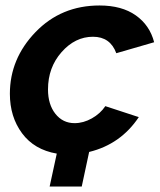

<svg xmlns="http://www.w3.org/2000/svg" viewBox="-20 -553 583 700"><path d="M252 -104Q284 -104 315 -121.5Q346 -139 364 -166L486 -126Q420 -27 305 1L278 127H161L187 7Q105 -7 60.5 -67Q16 -127 16 -211Q16 -339 109.5 -436Q203 -533 343 -533Q424 -533 475 -497Q526 -461 542 -399L404 -359Q382 -419 319 -419Q254 -419 204.5 -363Q155 -307 155 -227Q155 -172 182 -138Q209 -104 252 -104Z"/></svg>

Font: Raleway-v4020
Style: Bold Italic
Weight: 700
Italic angle: -12°
Designer: Matt McInerney, Pablo Impallari, Rodrigo Fuenzalida
Foundry: Matt McInerney, Pablo Impallari, Rodrigo Fuenzalida
Version: Version 4.020;PS 004.020;hotconv 1.0.88;makeotf.lib2.5.64775